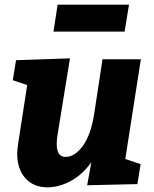

<svg xmlns="http://www.w3.org/2000/svg" viewBox="-20 -792 661 826"><path d="M586 -537 519 -108 585 -86 571 0 355 5 373 -94Q335 -41 285.5 -14Q236 13 186 14Q124 14 89 -25.5Q54 -65 54 -131Q54 -144 58 -174L97 -426L35 -447L49 -533L281 -541L228 -215Q224 -194 224 -172Q224 -117 262 -117Q302 -117 336.5 -164.5Q371 -212 385 -301L421 -537ZM228 -772H535L516 -656H210Z"/></svg>

Font: Bitter Pro ExtraBold
Style: Italic
Weight: 800
Italic angle: -9°
Designer: Sol Matas, and Bitter project Authors
Foundry: Sol Matas
Version: Version 1.010